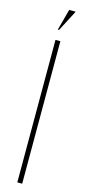

<svg xmlns="http://www.w3.org/2000/svg" viewBox="-132 -882 409 910"><g transform="rotate(15 72.0 -426.5)"><path d="M84 -699V0H60V-699ZM58 -749 86 -853H118L64 -749Z"/></g></svg>

Font: Moniqa Thin Display
Style: Regular
Weight: 100
Designer: Rajesh Rajput
Foundry: Rajesh Rajput
Version: Version 1.000